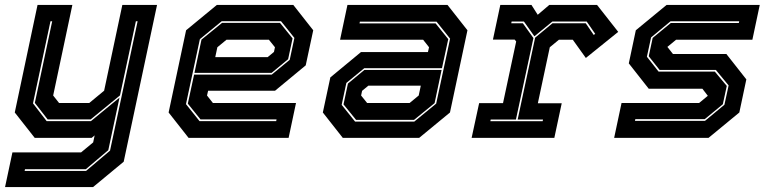

<svg xmlns="http://www.w3.org/2000/svg" viewBox="-40 -560 3114 780"><path d="M101 0 20 -103 112.5 -540H254L176 -172L200 -141.5H322.5L383 -191.5L457 -540H598L462.5 97L338 200H-19.5L10.5 59H289.5L338.5 18.5L344.5 -10L332.5 0ZM60 134.5H309.5L407 52L519 -473.5H512L447.5 -172.5L328.5 -75H153.5L101.5 -142L172 -473.5H165L94 -140L149.5 -68H329.5L445.5 -163.5L400 50L308.5 127.5H61.5Z M1151.5 -540 1232.5 -437 1202 -294.5 1077.5 -191.5H805.5L801 -172L825 -141.5H1162.5L1132.5 0H726L645 -103L716 -437L841 -540ZM1097.5 -467 1148.5 -404 1130.5 -319.5 1063.5 -264H750L778.5 -399L862 -467ZM1101.5 -474H861L772 -401L715.5 -137L770.5 -68H1082L1083.5 -75H774.5L723 -139L748.5 -257H1064L1137 -317L1156 -406ZM1052.5 -398.5H880L843 -368L834.5 -328H1047.5L1073 -349L1077 -368Z M1352.5 0 1271.5 -103 1302 -245.5 1426.5 -348.5H1698.5L1703 -368L1679 -398.5H1341.5L1371.5 -540H1778L1859 -437L1788 -103L1663 0ZM1406.5 -73 1355.5 -136 1373.5 -220.5 1440.5 -276H1754L1725.5 -141L1642 -73ZM1402.5 -66H1643L1732 -139L1788.5 -403L1733.5 -472H1422L1420.5 -465H1729.5L1781 -401L1755.5 -283H1440L1367 -223L1348 -134ZM1451.5 -141.5H1624L1661 -172L1669.5 -212H1456.5L1431 -191L1427 -172Z M1876 0 1906.5 -141H2003.5L2057 -391.5L2051 -399H1962.5L1992.5 -540H2119L2144.5 -500L2191.5 -540H2385.5L2471.5 -430.5L2340 -324.5L2287 -398.5H2230.5L2193.5 -368L2145 -140.5H2242L2212 0ZM1952 -67.5H2164.5L2166 -74.5H2063L2134 -407L2204.5 -465.5H2339.5L2372 -418L2378 -422.5L2343.5 -472.5H2204L2131 -412.5L2088.5 -472.5H2038.5L2037 -465.5H2084L2127 -405.5L2056 -74.5H1953.5Z M2455 0 2485 -141.5H2800L2837 -172L2836.5 -169.5L2813.5 -199.5H2595.5L2514.5 -302.5L2543 -437L2668 -540H3046.5L3016.5 -398.5H2706.5L2669.5 -368L2670 -371L2694 -340.5H2911L2992 -237.5L2963.5 -103L2838.5 0ZM2539.5 -69H2824L2903 -134.5L2920 -213L2868 -276H2639.5L2595.5 -331.5L2611.5 -406L2685 -466.5H2961.5L2963 -473.5H2684L2605 -408L2588 -329.5L2635.5 -269H2864L2912.5 -211L2896.5 -136.5L2823 -76H2541Z"/></svg>

Font: Tourney ExtraBold
Style: Italic
Weight: 800
Italic angle: -12°
Version: Version 1.015